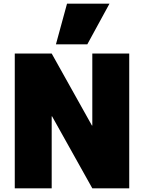

<svg xmlns="http://www.w3.org/2000/svg" viewBox="-20 -1020 780 1040"><path d="M60 0V-730H260L478 -340H480V-730H680V0H480L262 -390H260V0ZM453 -780H283L343 -1000H573Z"/></svg>

Font: M PLUS 1 Black
Style: Regular
Weight: 900
Designer: Coji Morishita
Foundry: UNDERFOREST DESIGN
Version: Version 1.001